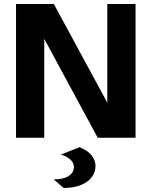

<svg xmlns="http://www.w3.org/2000/svg" viewBox="-20 -688 757 959"><path d="M60 0V-668H249L516 -175V-668H657V0H468L201 -494V0ZM298 251 248 208Q277 208 299.5 201.5Q322 195 335.5 181Q349 167 349 145Q349 125 331 108.5Q313 92 284 84L378 47Q422 66 439.5 90.5Q457 115 457 141Q457 172 438 197Q419 222 383.5 236.5Q348 251 298 251Z"/></svg>

Font: Atkinson Hyperlegible Next
Style: Bold
Weight: 700
Designer: Elliott Scott, Megan Eiswerth, Linus Boman, Theodore Petrosky, Letters from Sweden
Foundry: Applied Design Works, Letters from Sweden
Version: Version 2.001